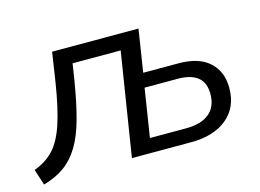

<svg xmlns="http://www.w3.org/2000/svg" viewBox="-82 -616 1025 756"><g transform="rotate(-15 430.5 -237.5)"><path d="M13 11 -8 -54Q41 -72 72 -105.5Q103 -139 123.5 -200.5Q144 -262 160 -362L179 -486H531L504 -313H648Q730 -313 773 -274Q816 -235 816 -168Q816 -89 762 -44.5Q708 0 616 0H374L441 -421H245L235 -357Q220 -265 202.5 -201.5Q185 -138 159.5 -96Q134 -54 98.5 -28.5Q63 -3 13 11ZM463 -58H609Q673 -58 705.5 -85.5Q738 -113 738 -164Q738 -211 710 -233Q682 -255 629 -255H494Z"/></g></svg>

Font: Nunito Sans
Style: Italic
Weight: 400
Italic angle: -9°
Designer: Vernon Adams
Foundry: Vernon Adams
Version: Version 3.006; ttfautohint (v1.8.3)